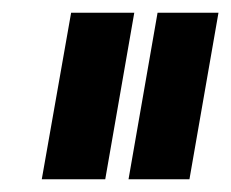

<svg xmlns="http://www.w3.org/2000/svg" viewBox="-20 -695 362 301"><path d="M181.5 -414H277L322.5 -675H227ZM45.5 -414H145L190.5 -675H91.5Z"/></svg>

Font: Anybody
Style: Bold Italic
Weight: 700
Italic angle: -10°
Designer: Tyler Finck
Foundry: Etcetera Type Company
Version: Version 1.113;gftools[0.9.25]